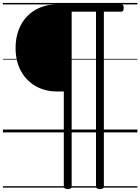

<svg xmlns="http://www.w3.org/2000/svg" viewBox="-20 -909 963 1318"><path d="M445 389Q418 389 418 370V-281H372Q289 -281 224.5 -318Q160 -355 123.5 -422Q87 -489 87 -580Q87 -648 108 -703.5Q129 -759 167 -798Q205 -837 257 -858Q309 -879 372 -879H812Q821 -879 825 -874Q829 -869 829 -855Q829 -841 825 -835Q821 -829 812 -829H693V370Q693 389 666 389Q639 389 639 370V-829H472V370Q472 389 445 389ZM0 369H923V379H0ZM0 -20H923V0H0ZM0 -505H923V-500H0ZM0 -889H923V-879H0Z"/></svg>

Font: Playwrite HR Lijeva Guides
Style: Regular
Weight: 400
Designer: Veronika Burian, José Scaglione
Foundry: TypeTogether
Version: Version 1.003